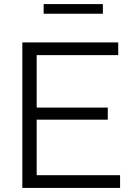

<svg xmlns="http://www.w3.org/2000/svg" viewBox="-20 -917 649 937"><path d="M193 -850H482V-897H193ZM566 -62H159V-333H506V-392H159V-648H557V-710H89V0H566Z"/></svg>

Font: FIGSv2-sans-serif
Style: Regular
Weight: 400
Designer: Matt McInerney, Pablo Impallari, Rodrigo Fuenzalida,Mirko Velimirovic
Foundry: Matt McInerney, Pablo Impallari, Rodrigo Fuenzalida
Version: Version 4.021;hotconv 1.0.109;makeotfexe 2.5.65596